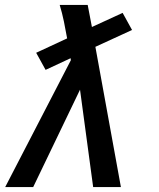

<svg xmlns="http://www.w3.org/2000/svg" viewBox="-20 -755 640 775"><path d="M1 0 266 -512 265 -520 164 -473 126 -542 251 -600Q245 -634 238 -668Q231 -702 221 -735H334L351 -646L475 -703L513 -634L365 -566L468 0H356L303 -393L114 0Z"/></svg>

Font: Iosevka Semibold Extended
Style: Italic
Weight: 600
Width: 7
Italic angle: -9°
Monospace: yes
Designer: Belleve Invis
Foundry: Belleve Invis
Version: Version 32.5.0; ttfautohint (v1.8.4)